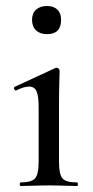

<svg xmlns="http://www.w3.org/2000/svg" viewBox="-20 -621 310 641"><path d="M49 0Q46 0 46 -6Q46 -12 49 -12Q85 -12 97 -25.5Q109 -39 109 -81V-265Q109 -300 102 -316Q95 -332 77 -332Q69 -332 58.5 -329Q48 -326 34 -319Q30 -318 27.5 -323.5Q25 -329 29 -331L165 -394Q168 -395 169 -395Q172 -395 175.5 -392Q179 -389 179 -385Q179 -376 178 -346Q177 -316 177 -267V-81Q177 -39 188.5 -25.5Q200 -12 237 -12Q240 -12 240 -6Q240 0 237 0Q219 0 194.5 -1Q170 -2 143 -2Q116 -2 92 -1Q68 0 49 0ZM137 -507Q114 -507 100.5 -519.5Q87 -532 87 -555Q87 -577 100.5 -589Q114 -601 137 -601Q159 -601 171.5 -589Q184 -577 184 -555Q184 -507 137 -507Z"/></svg>

Font: Cormorant Garamond Light Medium
Style: Regular
Weight: 500
Version: Version 4.001